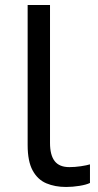

<svg xmlns="http://www.w3.org/2000/svg" viewBox="-20 -734 388 764"><path d="M243 10Q199 10 164.5 -4.5Q130 -19 110 -55.5Q90 -92 90 -157V-714H179V-165Q179 -117 197.5 -93Q216 -69 256 -69Q278 -69 301.5 -72.5Q325 -76 338 -80V-6Q324 1 296.5 5.5Q269 10 243 10Z"/></svg>

Font: ubangla15
Style: Book
Weight: 400
Designer: Jelle Bosma - Monotype Design Team
Foundry: Monotype Imaging Inc.
Version: Version 2.003